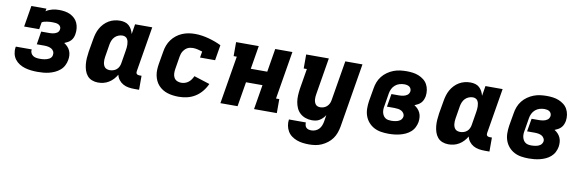

<svg xmlns="http://www.w3.org/2000/svg" viewBox="-52 -972 4904 1619"><g transform="rotate(10 2400.0 -162.5)"><path d="M260 8Q233 8 205.5 5Q178 2 152.5 -5.5Q127 -13 104.5 -27Q82 -41 66.5 -61.5Q51 -82 45 -108.5Q39 -135 43 -162Q43 -164 43.5 -166Q44 -168 45 -170H181Q181 -169 180.5 -168.5Q180 -168 180 -167Q178 -152 184.5 -138.5Q191 -125 203 -117Q215 -109 230 -106.5Q245 -104 260 -104Q271 -104 281 -104.5Q291 -105 301.5 -107Q312 -109 322 -112Q332 -115 341.5 -120.5Q351 -126 357.5 -135Q364 -144 365 -155Q368 -171 361 -185Q354 -199 341 -206.5Q328 -214 312 -217Q296 -220 280 -220H215L233 -332H299Q307 -332 316 -332.5Q325 -333 333.5 -334.5Q342 -336 350.5 -339Q359 -342 367 -347Q375 -352 380 -360Q385 -368 386 -377Q389 -390 382.5 -401Q376 -412 365 -417.5Q354 -423 341 -424.5Q328 -426 315 -426Q303 -426 291.5 -425.5Q280 -425 268.5 -423Q257 -421 245 -418.5Q233 -416 223 -409L213 -349H84L114 -530H243L239 -507Q252 -516 266 -522Q280 -528 294 -531.5Q308 -535 322.5 -536.5Q337 -538 352 -538Q376 -538 400.5 -534Q425 -530 446 -520Q467 -510 484 -494Q501 -478 510.5 -456.5Q520 -435 522.5 -410.5Q525 -386 521 -362Q519 -347 513 -332Q507 -317 496 -305Q485 -293 470.5 -285Q456 -277 441 -271Q457 -261 470.5 -247Q484 -233 492 -215Q500 -197 501.5 -176Q503 -155 499 -135Q495 -111 483 -87.5Q471 -64 451 -47Q431 -30 407 -19Q383 -8 358.5 -2Q334 4 309.5 6Q285 8 260 8Z M778 8Q751 8 726.5 -1.5Q702 -11 686 -30.5Q670 -50 662 -75Q654 -100 651.5 -126.5Q649 -153 651 -180.5Q653 -208 657 -235L676 -345Q680 -369 687 -393Q694 -417 706.5 -439.5Q719 -462 737 -481Q755 -500 777 -513Q799 -526 823.5 -532Q848 -538 873 -538Q894 -538 914 -532.5Q934 -527 949 -513.5Q964 -500 973.5 -482Q983 -464 988 -444L1002 -530H1149L1085 -144Q1084 -137 1084.5 -131Q1085 -125 1089 -120.5Q1093 -116 1099 -114Q1105 -112 1111 -112H1131V8H1091Q1065 8 1040 4Q1015 0 993.5 -12Q972 -24 957 -43.5Q942 -63 937 -87Q925 -66 908 -47.5Q891 -29 869.5 -16Q848 -3 825 2.5Q802 8 778 8ZM859 -112Q874 -112 889.5 -117Q905 -122 917 -132.5Q929 -143 936 -158Q943 -173 945 -188L963 -298Q965 -311 966.5 -324Q968 -337 967.5 -349.5Q967 -362 964.5 -374.5Q962 -387 956 -397Q950 -407 939 -412.5Q928 -418 915 -418Q897 -418 879.5 -411Q862 -404 849 -390.5Q836 -377 829 -360Q822 -343 819 -326L801 -216Q799 -204 798.5 -191.5Q798 -179 799.5 -167.5Q801 -156 805 -145.5Q809 -135 816.5 -127Q824 -119 835.5 -115.5Q847 -112 859 -112Z M1470 8Q1445 8 1421 5Q1397 2 1374 -5Q1351 -12 1331 -24.5Q1311 -37 1295.5 -54Q1280 -71 1270 -92.5Q1260 -114 1255.5 -137.5Q1251 -161 1252 -185.5Q1253 -210 1257 -235L1276 -345Q1280 -372 1290 -398.5Q1300 -425 1317 -448Q1334 -471 1357 -489Q1380 -507 1406.5 -518Q1433 -529 1460 -533.5Q1487 -538 1515 -538Q1545 -538 1574.5 -533.5Q1604 -529 1632 -521.5Q1660 -514 1687.5 -504Q1715 -494 1741 -481L1719 -349H1590L1599 -402Q1579 -408 1558.5 -413Q1538 -418 1517 -418Q1505 -418 1493 -415.5Q1481 -413 1470 -407Q1459 -401 1450 -391.5Q1441 -382 1434.5 -371.5Q1428 -361 1424.5 -349Q1421 -337 1419 -326L1401 -216Q1398 -197 1399 -177.5Q1400 -158 1409 -142.5Q1418 -127 1434.5 -119.5Q1451 -112 1470 -112Q1486 -112 1502 -117Q1518 -122 1531.5 -132.5Q1545 -143 1554.5 -157Q1564 -171 1571 -186L1706 -143Q1691 -109 1666.5 -79Q1642 -49 1610 -29Q1578 -9 1542 -0.5Q1506 8 1470 8Z M1826 0 1894 -410H1867V-530H2061L2028 -330H2169L2202 -530H2349L2281 -120H2309V0H2114L2149 -211H2008L1973 0Z M2621 213Q2594 213 2567 209.5Q2540 206 2516 197Q2492 188 2471.5 173Q2451 158 2438 136Q2425 114 2420 87.5Q2415 61 2419 35H2564Q2563 47 2566 59Q2569 71 2577 79Q2585 87 2597 90Q2609 93 2621 93Q2638 93 2655.5 86Q2673 79 2685.5 65.5Q2698 52 2704.5 35Q2711 18 2714 1L2723 -56Q2714 -41 2701.5 -28.5Q2689 -16 2674 -7Q2659 2 2642.5 5Q2626 8 2610 8Q2582 8 2555.5 -1Q2529 -10 2509 -28Q2489 -46 2478 -70.5Q2467 -95 2462.5 -122Q2458 -149 2459.5 -178Q2461 -207 2465 -235L2494 -410H2467V-530H2661L2609 -216Q2607 -204 2606 -192.5Q2605 -181 2606 -169.5Q2607 -158 2610.5 -147.5Q2614 -137 2620.5 -128.5Q2627 -120 2637.5 -116Q2648 -112 2660 -112Q2675 -112 2690 -117Q2705 -122 2717 -133Q2729 -144 2736 -158.5Q2743 -173 2745 -188L2802 -530H2949L2858 20Q2853 47 2843.5 73.5Q2834 100 2817.5 123Q2801 146 2777.5 164Q2754 182 2728 193.5Q2702 205 2675 209Q2648 213 2621 213Z M3267 8Q3234 8 3202 3Q3170 -2 3142.5 -16.5Q3115 -31 3094.5 -54.5Q3074 -78 3063.5 -107.5Q3053 -137 3052.5 -169.5Q3052 -202 3057 -235L3076 -345Q3080 -373 3090.5 -400.5Q3101 -428 3119.5 -451.5Q3138 -475 3163 -492.5Q3188 -510 3215.5 -520.5Q3243 -531 3271 -534.5Q3299 -538 3327 -538Q3353 -538 3379.5 -534.5Q3406 -531 3429.5 -521.5Q3453 -512 3473 -496.5Q3493 -481 3505 -459Q3517 -437 3521 -411Q3525 -385 3521 -358Q3518 -343 3512 -328Q3506 -313 3495 -301Q3484 -289 3469.5 -281Q3455 -273 3440 -267Q3457 -257 3470 -243Q3483 -229 3491 -211.5Q3499 -194 3500.5 -174Q3502 -154 3499 -133Q3495 -110 3483.5 -87Q3472 -64 3452.5 -47Q3433 -30 3410 -19.5Q3387 -9 3363 -3Q3339 3 3315 5.5Q3291 8 3267 8ZM3270 -104Q3280 -104 3289 -105Q3298 -106 3307.5 -107.5Q3317 -109 3326.5 -112.5Q3336 -116 3344 -121.5Q3352 -127 3357.5 -135.5Q3363 -144 3365 -153Q3368 -168 3360 -182Q3352 -196 3339 -203Q3326 -210 3310.5 -212.5Q3295 -215 3279 -215H3214L3233 -326H3298Q3307 -326 3315.5 -327Q3324 -328 3333 -329.5Q3342 -331 3350.5 -334.5Q3359 -338 3367 -343.5Q3375 -349 3379.5 -357Q3384 -365 3386 -374Q3388 -386 3383.5 -397Q3379 -408 3370 -414.5Q3361 -421 3349.5 -423.5Q3338 -426 3326 -426Q3306 -426 3285.5 -420Q3265 -414 3248.5 -400Q3232 -386 3222.5 -366.5Q3213 -347 3210 -327L3192 -217Q3189 -203 3188.5 -188.5Q3188 -174 3191 -161Q3194 -148 3200.5 -136.5Q3207 -125 3218 -117Q3229 -109 3242.5 -106.5Q3256 -104 3270 -104Z M3778 8Q3751 8 3726.5 -1.5Q3702 -11 3686 -30.5Q3670 -50 3662 -75Q3654 -100 3651.5 -126.5Q3649 -153 3651 -180.5Q3653 -208 3657 -235L3676 -345Q3680 -369 3687 -393Q3694 -417 3706.5 -439.5Q3719 -462 3737 -481Q3755 -500 3777 -513Q3799 -526 3823.5 -532Q3848 -538 3873 -538Q3894 -538 3914 -532.5Q3934 -527 3949 -513.5Q3964 -500 3973.5 -482Q3983 -464 3988 -444L4002 -530H4149L4085 -144Q4084 -137 4084.5 -131Q4085 -125 4089 -120.5Q4093 -116 4099 -114Q4105 -112 4111 -112H4131V8H4091Q4065 8 4040 4Q4015 0 3993.5 -12Q3972 -24 3957 -43.5Q3942 -63 3937 -87Q3925 -66 3908 -47.5Q3891 -29 3869.5 -16Q3848 -3 3825 2.5Q3802 8 3778 8ZM3859 -112Q3874 -112 3889.5 -117Q3905 -122 3917 -132.5Q3929 -143 3936 -158Q3943 -173 3945 -188L3963 -298Q3965 -311 3966.5 -324Q3968 -337 3967.5 -349.5Q3967 -362 3964.5 -374.5Q3962 -387 3956 -397Q3950 -407 3939 -412.5Q3928 -418 3915 -418Q3897 -418 3879.5 -411Q3862 -404 3849 -390.5Q3836 -377 3829 -360Q3822 -343 3819 -326L3801 -216Q3799 -204 3798.5 -191.5Q3798 -179 3799.5 -167.5Q3801 -156 3805 -145.5Q3809 -135 3816.5 -127Q3824 -119 3835.5 -115.5Q3847 -112 3859 -112Z M4467 8Q4434 8 4402 3Q4370 -2 4342.5 -16.5Q4315 -31 4294.5 -54.5Q4274 -78 4263.5 -107.5Q4253 -137 4252.5 -169.5Q4252 -202 4257 -235L4276 -345Q4280 -373 4290.5 -400.5Q4301 -428 4319.5 -451.5Q4338 -475 4363 -492.5Q4388 -510 4415.5 -520.5Q4443 -531 4471 -534.5Q4499 -538 4527 -538Q4553 -538 4579.5 -534.5Q4606 -531 4629.5 -521.5Q4653 -512 4673 -496.5Q4693 -481 4705 -459Q4717 -437 4721 -411Q4725 -385 4721 -358Q4718 -343 4712 -328Q4706 -313 4695 -301Q4684 -289 4669.5 -281Q4655 -273 4640 -267Q4657 -257 4670 -243Q4683 -229 4691 -211.5Q4699 -194 4700.5 -174Q4702 -154 4699 -133Q4695 -110 4683.5 -87Q4672 -64 4652.5 -47Q4633 -30 4610 -19.5Q4587 -9 4563 -3Q4539 3 4515 5.5Q4491 8 4467 8ZM4470 -104Q4480 -104 4489 -105Q4498 -106 4507.5 -107.5Q4517 -109 4526.5 -112.5Q4536 -116 4544 -121.5Q4552 -127 4557.5 -135.5Q4563 -144 4565 -153Q4568 -168 4560 -182Q4552 -196 4539 -203Q4526 -210 4510.5 -212.5Q4495 -215 4479 -215H4414L4433 -326H4498Q4507 -326 4515.5 -327Q4524 -328 4533 -329.5Q4542 -331 4550.5 -334.5Q4559 -338 4567 -343.5Q4575 -349 4579.5 -357Q4584 -365 4586 -374Q4588 -386 4583.5 -397Q4579 -408 4570 -414.5Q4561 -421 4549.5 -423.5Q4538 -426 4526 -426Q4506 -426 4485.5 -420Q4465 -414 4448.5 -400Q4432 -386 4422.5 -366.5Q4413 -347 4410 -327L4392 -217Q4389 -203 4388.5 -188.5Q4388 -174 4391 -161Q4394 -148 4400.5 -136.5Q4407 -125 4418 -117Q4429 -109 4442.5 -106.5Q4456 -104 4470 -104Z"/></g></svg>

Font: Iosevka Slab Heavy Extended
Style: Italic
Weight: 900
Width: 7
Italic angle: -9°
Monospace: yes
Designer: Belleve Invis
Foundry: Belleve Invis
Version: Version 11.1.0; ttfautohint (v1.8.3)